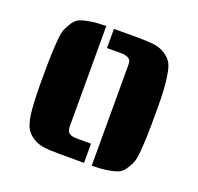

<svg xmlns="http://www.w3.org/2000/svg" viewBox="-95 -602 727 705"><g transform="rotate(20 268.5 -250.0)"><path d="M236 -500H333Q371 -500 395 -496.5Q419 -493 437 -481Q455 -469 464 -454.5Q473 -440 478 -408Q486 -363 486 -282Q486 -201 485 -172.5Q484 -144 481.5 -112Q479 -80 472.5 -65Q466 -50 455.5 -34.5Q445 -19 428 -13Q391 0 333 0H331V-377Q331 -379 331 -389Q331 -399 330 -406Q325 -425 290 -425H236ZM206 -500V-123Q206 -121 206 -111Q206 -101 208 -94Q212 -75 247 -75H301V0H204Q166 0 142 -3.5Q118 -7 100 -19Q82 -31 73 -45.5Q64 -60 58 -92Q51 -137 51 -218Q51 -299 52 -327.5Q53 -356 55.5 -388Q58 -420 64.5 -435Q71 -450 81.5 -465.5Q92 -481 109 -487Q146 -500 204 -500Z"/></g></svg>

Font: Keania One
Style: Regular
Weight: 400
Designer: Julia Petretta
Foundry: Julia Petretta
Version: Version 1.003